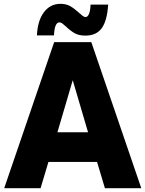

<svg xmlns="http://www.w3.org/2000/svg" viewBox="-20 -983 760 1003"><path d="M192 0H2L263 -763H457L718 0H528L487 -137H233ZM360 -564 280 -292H440ZM325 -844Q312 -856 305 -861Q298 -866 290 -866Q265 -866 262 -798H173Q176 -874 209 -918.5Q242 -963 296 -963Q326 -963 347.5 -950.5Q369 -938 393 -916Q405 -905 412.5 -899.5Q420 -894 427 -894Q438 -894 445 -910.5Q452 -927 453 -959H545Q540 -876 512 -836.5Q484 -797 426 -797Q392 -797 370 -809.5Q348 -822 325 -844Z"/></svg>

Font: Open Sauce One Black
Style: Regular
Weight: 900
Designer: Alfredo Marco Pradil
Foundry: Creative Sauce Fz LLC
Version: Version 1.477